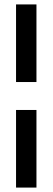

<svg xmlns="http://www.w3.org/2000/svg" viewBox="-20 -742 237 859"><path d="M51.8 -250H143.1V97.2H51.8ZM143.1 -375H51.8V-722.2H143.1Z"/></svg>

Font: Teko
Style: Regular
Weight: 400
Designer: Manushi Parikh, Jonny Pinhorn
Foundry: Indian Type Foundry
Version: Version 2.000;PS 1.0;hotconv 1.0.79;makeotf.lib2.5.61930